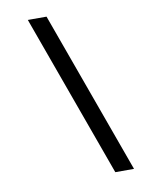

<svg xmlns="http://www.w3.org/2000/svg" viewBox="-78 -714 577 778"><g transform="rotate(-10 210.5 -324.5)"><path d="M410 10 168 -659H91L333 10Z"/></g></svg>

Font: Gamestation Text
Style: Italic
Weight: 400
Designer: Jonas Hecksher
Foundry: Jonas Hecksher, Playtypeª, e-types AS
Version: Version 1.003